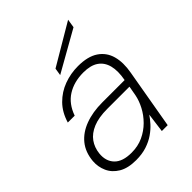

<svg xmlns="http://www.w3.org/2000/svg" viewBox="-204 -808 927 927"><g transform="rotate(-45 259.5 -344.0)"><path d="M178 12Q123 12 88.5 -8.5Q54 -29 39 -62.5Q24 -96 27 -133Q32 -189 62 -226Q92 -263 143 -282Q194 -301 260 -301H412Q422 -355 412.5 -392Q403 -429 374.5 -448.5Q346 -468 297 -468Q233 -468 187 -439Q141 -410 120 -350H73Q89 -404 123.5 -439Q158 -474 204 -491Q250 -508 300 -508Q367 -508 405.5 -482Q444 -456 456.5 -410.5Q469 -365 458 -305L405 0H365L378 -99Q367 -82 349.5 -62.5Q332 -43 307.5 -26Q283 -9 251 1.5Q219 12 178 12ZM188 -29Q232 -29 267.5 -45.5Q303 -62 330 -89Q357 -116 374 -148.5Q391 -181 397 -212L406 -262H255Q196 -262 157.5 -246Q119 -230 99 -202Q79 -174 75 -137Q70 -88 98.5 -58.5Q127 -29 188 -29ZM209 -538 215 -576 425 -700 418 -656Z"/></g></svg>

Font: DM Sans 24pt ExtraLight
Style: Italic
Weight: 250
Italic angle: -10°
Designer: Colophon Foundry, Jonny Pinhorn
Foundry: Colophon Foundry
Version: Version 4.004;gftools[0.9.30]